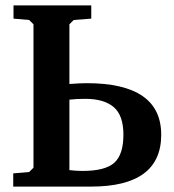

<svg xmlns="http://www.w3.org/2000/svg" viewBox="-20 -691 645 711"><path d="M29 0V-49L88 -54L104 -70V-601L88 -617L30 -622V-671H318V-622L253 -617L237 -601V-380Q279 -383 301 -383Q577 -383 577 -192Q577 0 317 0ZM237 -61Q264 -58 285 -58Q370 -58 403.5 -88.5Q437 -119 437 -192Q437 -264 401 -294.5Q365 -325 296 -325Q263 -325 237 -322Z"/></svg>

Font: Khartiya
Style: Bold
Weight: 700
Version: Version 1.0.2